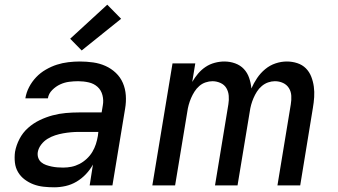

<svg xmlns="http://www.w3.org/2000/svg" viewBox="-20 -790 1440 818"><path d="M211 8Q188 8 165.5 5.5Q143 3 123 -4.5Q103 -12 85.5 -25Q68 -38 57 -56.5Q46 -75 43.5 -97.5Q41 -120 44 -143Q49 -171 63 -198Q77 -225 99.5 -245Q122 -265 149 -278Q176 -291 204 -298.5Q232 -306 260.5 -308.5Q289 -311 316 -311H413L418 -341Q422 -363 416.5 -384.5Q411 -406 395.5 -420Q380 -434 358 -439Q336 -444 313 -444Q294 -444 274.5 -441.5Q255 -439 236.5 -430.5Q218 -422 202.5 -406.5Q187 -391 184 -371H88Q92 -396 104 -419Q116 -442 134 -461Q152 -480 175.5 -493.5Q199 -507 222.5 -514.5Q246 -522 271 -525Q296 -528 320 -528Q349 -528 377 -524Q405 -520 429.5 -509Q454 -498 473.5 -479.5Q493 -461 503.5 -436.5Q514 -412 516 -384Q518 -356 513 -327L459 0H362L376 -89Q364 -67 346 -48Q328 -29 306 -16Q284 -3 259.5 2.5Q235 8 211 8ZM249 -76Q267 -76 284.5 -79.5Q302 -83 318.5 -91.5Q335 -100 349.5 -113.5Q364 -127 373.5 -143Q383 -159 388.5 -176Q394 -193 397 -211L399 -228H316Q299 -228 282.5 -226.5Q266 -225 249 -222Q232 -219 215 -213.5Q198 -208 182.5 -198.5Q167 -189 155.5 -174Q144 -159 141 -142Q139 -129 143 -117.5Q147 -106 156 -98.5Q165 -91 176.5 -87Q188 -83 200 -80.5Q212 -78 224.5 -77Q237 -76 249 -76ZM328 -575 279 -625 437 -770 496 -710Z M629 0 715 -520H812L799 -441Q810 -460 824 -476.5Q838 -493 856 -505Q874 -517 895 -522.5Q916 -528 936 -528Q960 -528 982 -520Q1004 -512 1019 -496Q1034 -480 1041.5 -458Q1049 -436 1051 -413Q1061 -436 1075.5 -457.5Q1090 -479 1110 -495.5Q1130 -512 1154 -520Q1178 -528 1202 -528Q1225 -528 1246.5 -521Q1268 -514 1283 -499Q1298 -484 1306 -463.5Q1314 -443 1317 -421Q1320 -399 1318.5 -376Q1317 -353 1313 -330L1259 0H1162L1219 -346Q1222 -364 1221 -382Q1220 -400 1211 -414.5Q1202 -429 1186 -436.5Q1170 -444 1151 -444Q1137 -444 1122.5 -439Q1108 -434 1095.5 -423.5Q1083 -413 1074.5 -399.5Q1066 -386 1060 -372Q1054 -358 1050 -343.5Q1046 -329 1044 -314L992 0H896L953 -346Q956 -364 954.5 -382Q953 -400 944.5 -414.5Q936 -429 919.5 -436.5Q903 -444 885 -444Q871 -444 856 -439Q841 -434 829 -423.5Q817 -413 808.5 -399.5Q800 -386 794 -372Q788 -358 784 -343.5Q780 -329 778 -314L726 0Z"/></svg>

Font: Iosevka Aile Medium
Style: Italic
Weight: 500
Italic angle: -9°
Designer: Belleve Invis
Foundry: Belleve Invis
Version: Version 31.1.0; ttfautohint (v1.8.4)